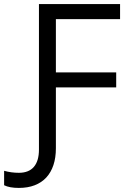

<svg xmlns="http://www.w3.org/2000/svg" viewBox="-93 -734 629 942"><path d="M-0.5 188Q-46.4 188 -72.8 174.8V104Q-37.6 113.8 -0.5 113.8Q48.3 113.8 73.2 84.7Q98.1 55.7 98.1 0V-713.9H496.1V-640.1H181.2V-378.9H477.1V-305.2H181.2V-6.8Q181.2 39.6 169.2 75.7Q157.2 111.8 134.3 136.7Q111.3 161.6 77.4 174.8Q43.5 188 -0.5 188Z"/></svg>

Font: Zoram GWebM
Style: Regular
Weight: 400
Foundry: Ascender Corporation
Version: Version 1.000